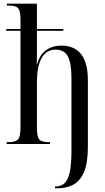

<svg xmlns="http://www.w3.org/2000/svg" viewBox="-20 -780 568 1040"><path d="M278 240V230H283Q310 230 329 213Q348 196 357.5 154Q367 112 367 37V-361Q367 -436 348 -473.5Q329 -511 281 -511Q229 -511 204.5 -464Q180 -417 180 -334V-87Q180 -40 192.5 -25Q205 -10 246 -10H251V0H16V-10H23Q64 -10 77.5 -25Q91 -40 91 -89V-613H14V-623H91V-673Q91 -720 78.5 -735Q66 -750 28 -750H17V-760H180V-623H323V-613H180V-516Q180 -494 180 -473Q180 -452 179 -432H181Q195 -484 230 -508.5Q265 -533 312 -533Q382 -533 419 -487Q456 -441 456 -344V14Q456 104 434.5 153Q413 202 376 221Q339 240 291 240Z"/></svg>

Font: Noto Serif Display Condensed
Style: Regular
Weight: 400
Width: 3
Designer: Monotype Design Team
Foundry: Monotype Imaging Inc.
Version: Version 2.009